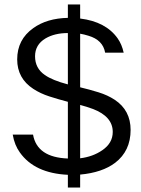

<svg xmlns="http://www.w3.org/2000/svg" viewBox="-20 -770 630 860"><path d="M284 70V13Q135 6 69 -87Q45 -120 37 -167H128Q146 -65 284 -60V-314Q242 -325 201.5 -338Q161 -351 129 -372Q57 -419 57 -504Q57 -593 129 -644Q190 -688 284 -690V-750H339V-687Q454 -673 507 -598Q526 -571 534 -534H451Q441 -591 376 -610Q357 -616 339 -619V-379Q381 -369 421.5 -356.5Q462 -344 494 -323Q565 -276 565 -188Q565 -94 496 -41Q438 3 339 12V70ZM284 -392V-622Q225 -622 184 -598Q137 -570 137 -518Q137 -464 181 -434Q215 -410 284 -392ZM339 -300V-61Q396 -68 438 -97Q485 -129 485 -179Q485 -248 396 -282Q369 -292 339 -300Z"/></svg>

Font: Puffins on Iceburgs
Style: Regular
Weight: 400
Version: Version 1.0